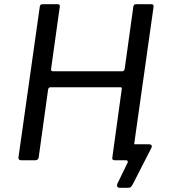

<svg xmlns="http://www.w3.org/2000/svg" viewBox="-20 -762 811 913"><path d="M551 131Q541 131 538 126Q535 121 538 112L587 11Q589 6 586.5 3Q584 0 579 0H542L612 -90Q611 -82 613.5 -79Q616 -76 621 -76H688Q697 -76 700.5 -71Q704 -66 699 -57L612 113Q607 123 602.5 127Q598 131 590 131ZM552 -347H220Q212 -347 209 -338L164 -14Q162 0 147 0H81Q73 0 70 -4Q67 -8 68 -15L169 -729Q170 -742 182 -742H254Q267 -742 264 -728L223 -435Q222 -428 224.5 -425.5Q227 -423 233 -423H560Q571 -423 573 -435L614 -730Q616 -742 626 -742H699Q713 -742 710 -728L609 -13Q608 0 597 0H526Q512 0 514 -12L559 -339Q560 -343 558.5 -345Q557 -347 552 -347Z"/></svg>

Font: Libre Franklin
Style: Italic
Weight: 400
Italic angle: -8°
Designer: Pablo Impallari, Rodrigo Fuenzalida, Nhung Nguyen
Foundry: Impallari Type
Version: Version 3.000